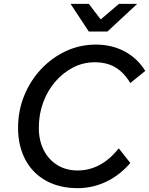

<svg xmlns="http://www.w3.org/2000/svg" viewBox="-20 -963 776 999"><path d="M598 -191 658 -115Q603 -51 532.5 -17.5Q462 16 384 16Q290 16 220 -22.5Q150 -61 112 -132Q74 -203 74 -298Q74 -387 106 -465.5Q138 -544 194 -603.5Q250 -663 323 -697Q396 -731 479 -731Q562 -731 628.5 -695.5Q695 -660 736 -594L658 -531Q624 -587 579.5 -613Q535 -639 473 -639Q413 -639 360.5 -612Q308 -585 267.5 -538Q227 -491 204.5 -429.5Q182 -368 182 -298Q182 -232 207.5 -182Q233 -132 278.5 -104Q324 -76 384 -76Q506 -76 598 -191ZM442 -799 347 -943H442L504 -862L599 -943H694L539 -799Z"/></svg>

Font: Wix Madefor Text Medium
Style: Italic
Weight: 500
Italic angle: -12°
Designer: Dalton Maag Ltd
Foundry: Dalton Maag Ltd
Version: Version 3.100